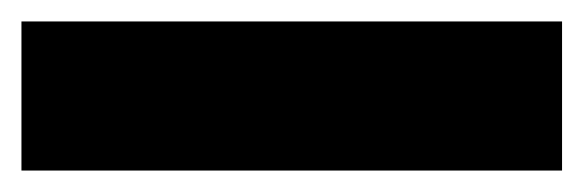

<svg xmlns="http://www.w3.org/2000/svg" viewBox="-20 4 544 179"><path d="M0 163V24H504V163Z"/></svg>

Font: Bricolage Grotesque 24pt SemiCondensed ExtraBold
Style: Regular
Weight: 800
Width: 4
Designer: Mathieu Triay
Foundry: Atelier Triay
Version: Version 1.001;gftools[0.9.33.dev8+g029e19f]